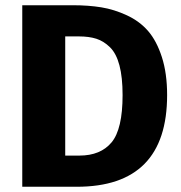

<svg xmlns="http://www.w3.org/2000/svg" viewBox="-20 -713 691 733"><path d="M258 -693Q318 -693 367 -685Q416 -677 464.5 -654.5Q513 -632 545.5 -594.5Q578 -557 598 -495Q618 -433 618 -350Q618 0 273 0H65V-693ZM281 -574H229V-119H283Q364 -119 406 -169.5Q448 -220 448 -350Q448 -418 436 -463.5Q424 -509 400 -532.5Q376 -556 348 -565Q320 -574 281 -574Z"/></svg>

Font: Fira Sans
Style: Bold
Weight: 700
Designer: bBox Type GmbH & Carrois Corporate GbR & Edenspiekermann AG
Foundry: bBox Type GmbH & Carrois Corporate GbR & Edenspiekermann AG
Version: Version 4.301;PS 004.301;hotconv 1.0.88;makeotf.lib2.5.64775